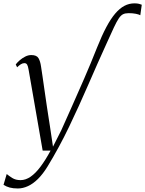

<svg xmlns="http://www.w3.org/2000/svg" viewBox="-84 -848 844 1116"><path d="M20 247.5Q-8 247.5 -27.2 242.2Q-46.5 237 -63.5 226.5L-45 163.5Q-32.5 174 -12.8 186.5Q7 199 35.5 199Q65 199 93.8 179.2Q122.5 159.5 151.2 121.2Q180 83 210 27.5H164L82.5 -441.5Q79 -463.5 73.8 -472.2Q68.5 -481 58 -481Q47.5 -481 37.2 -474.5Q27 -468 15.5 -457L7.5 -473.5Q16 -485 30.8 -497.8Q45.5 -510.5 62.8 -519.2Q80 -528 98 -528Q129.5 -528 140 -509.5Q150.5 -491 154.5 -461.5Q159 -433 163.2 -404Q167.5 -375 171.5 -346.2Q175.5 -317.5 179.8 -288.8Q184 -260 188.2 -231.2Q192.5 -202.5 197 -173.8Q201.5 -145 206 -116L224 4.5L272.5 -91.5Q299 -151 333 -227Q367 -303 405 -390.5Q443 -478 480.5 -572.5Q508 -641.5 533.8 -690Q559.5 -738.5 585.5 -769Q611.5 -799.5 639 -814Q666.5 -828.5 697.5 -828.5Q713.5 -828.5 723.8 -825.8Q734 -823 740 -820.5L731.5 -759.5Q724 -764 705.8 -767.8Q687.5 -771.5 664 -771.5Q644 -771.5 631.2 -765.2Q618.5 -759 606.5 -741.2Q594.5 -723.5 578.2 -688.8Q562 -654 536 -596.5Q482 -478 428.8 -355Q375.5 -232 318 -112Q260.5 8 192.5 119.5Q165.5 163.5 136.8 192Q108 220.5 78.2 234Q48.5 247.5 20 247.5Z"/></svg>

Font: Merriweather 120pt Light
Style: Italic
Weight: 300
Italic angle: -7.8°
Version: Version 2.101